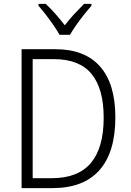

<svg xmlns="http://www.w3.org/2000/svg" viewBox="-20 -967 671 987"><path d="M573 -364Q573 -184 491 -92Q409 0 250 0H91V-714H265Q416 -714 494.5 -625Q573 -536 573 -364ZM513 -362Q513 -511 450.5 -587Q388 -663 257 -663H148V-51H246Q381 -51 447 -129Q513 -207 513 -362ZM286 -788Q274 -810 255 -837.5Q236 -865 215.5 -891.5Q195 -918 178 -937V-947H215Q239 -925 265 -895.5Q291 -866 313 -837Q336 -867 361 -894Q386 -921 412 -947H450V-937Q432 -917 411 -890.5Q390 -864 371 -837Q352 -810 340 -788Z"/></svg>

Font: Noto Sans Georgian SemiCondensed Light
Style: Regular
Weight: 300
Width: 4
Designer: Monotype Design Team, Akaki Razmadze
Foundry: Google LLC
Version: Version 2.005; ttfautohint (v1.8.4.7-5d5b)